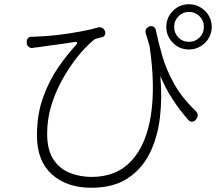

<svg xmlns="http://www.w3.org/2000/svg" viewBox="-20 -826 1040 904"><path d="M800 -699Q800 -670 820 -649.5Q840 -629 870 -629Q899 -629 919.5 -649.5Q940 -670 940 -699Q940 -729 919.5 -749.5Q899 -770 870 -770Q841 -770 820.5 -749.5Q800 -729 800 -699ZM763 -699Q763 -743 794 -774.5Q825 -806 870 -806Q899 -806 923.5 -791.5Q948 -777 962.5 -753Q977 -729 977 -699Q977 -670 962.5 -646Q948 -622 923.5 -607.5Q899 -593 870 -593Q825 -593 794 -624.5Q763 -656 763 -699ZM106 -629Q105 -639 111.5 -646Q118 -653 128 -653Q135 -653 139.5 -653Q144 -653 156 -654Q199 -655 253 -661.5Q307 -668 358.5 -677.5Q410 -687 443 -697Q453 -699 461.5 -694.5Q470 -690 474 -680L475 -676Q477 -668 473 -660.5Q469 -653 461 -651Q453 -649 443.5 -647Q434 -645 426 -641Q408 -628 380 -599Q352 -570 321.5 -527.5Q291 -485 263.5 -432.5Q236 -380 219 -320.5Q202 -261 202 -197Q202 -119 232 -74.5Q262 -30 310 -11.5Q358 7 411 7Q529 7 599 -69Q669 -145 690.5 -283.5Q712 -422 684 -610L666 -670Q663 -680 668 -689Q673 -698 685 -702Q696 -705 704 -699.5Q712 -694 714 -683Q726 -625 744.5 -561.5Q763 -498 799.5 -432Q836 -366 901 -304Q920 -285 903 -264L902 -262Q895 -254 885 -253Q875 -252 867 -261Q824 -310 792 -359.5Q760 -409 735 -468Q744 -367 733 -273Q722 -179 685 -104.5Q648 -30 580.5 14Q513 58 410 58Q294 58 224 -5.5Q154 -69 154 -187Q154 -287 182.5 -366.5Q211 -446 253.5 -507.5Q296 -569 337 -613Q345 -621 342.5 -625.5Q340 -630 329 -628Q287 -621 240 -615Q193 -609 163 -604Q152 -603 146 -602.5Q140 -602 133 -600Q123 -599 115 -605.5Q107 -612 106 -622Z"/></svg>

Font: Chiron GoRound TC L
Style: Regular
Weight: 300
Designer: Ryoko NISHIZUKA 西塚涼子 (kana, bopomofo & ideographs); Paul D. Hunt (Latin, Greek & Cyrillic); Sandoll Communications 산돌커뮤니
Foundry: Adobe
Version: Version 1.000;hotconv 1.1.1;makeotfexe 2.6.0